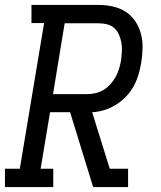

<svg xmlns="http://www.w3.org/2000/svg" viewBox="-30 -755 650 775"><path d="M-10 0V-74H50L148 -662H97V-735H369Q399 -735 427 -728.5Q455 -722 478 -707Q501 -692 516.5 -668.5Q532 -645 539 -618Q546 -591 545.5 -561.5Q545 -532 540 -502Q536 -478 529 -454Q522 -430 509.5 -407Q497 -384 478.5 -365Q460 -346 437.5 -332Q415 -318 390.5 -310.5Q366 -303 342 -302L413 -74H487V0H346L253 -302H172L134 -74H185V0ZM321 -375Q338 -375 355.5 -379Q373 -383 388.5 -392.5Q404 -402 416.5 -416Q429 -430 437.5 -446Q446 -462 451 -479Q456 -496 459 -513Q461 -531 462 -548.5Q463 -566 460 -582.5Q457 -599 450.5 -614.5Q444 -630 432 -641Q420 -652 403.5 -656.5Q387 -661 369 -661H231L184 -375Z"/></svg>

Font: Iosevka Etoile Oblique
Style: Regular
Weight: 400
Italic angle: -9°
Designer: Belleve Invis
Foundry: Belleve Invis
Version: Version 15.5.2; ttfautohint (v1.8.4)